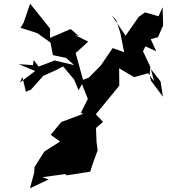

<svg xmlns="http://www.w3.org/2000/svg" viewBox="-20 -621 977 1038"><path d="M608 -513 631 -441 651 -339 589 -361 525 -267 461 -202 429 -189 389 -334 457 -396 386 -431 406 -426 362 -464 250 -416 251 -466 204 -525 143 -601 107 -497 91 -471 181 -442 253 -391 266 -323 337 -308 381 -269 275 -294 189 -261 162 -297 158 -269 81 -274 170 -237 88 -175 101 -205 120 -125 147 -136 214 -211 289 -245 321 -262 380 -192 405 -133 423 -166 460 -74 459 -94 417 -11 430 -6 311 39 254 108 305 144 220 198 167 281 165 312 142 397 243 349 209 337 333 320 341 327 468 307 477 277 508 191 502 148 499 71 537 38 498 -3 625 -158 624 -252 705 -204 781 -225 813 -181 796 -247 848 -181 861 -98 796 -185 789 -216 793 -259 753 -344 770 -379 747 -395 690 -348 762 -372 825 -344 795 -409 834 -420 862 -484 859 -582 837 -533 764 -554 730 -530 659 -428 583 -540Z"/></svg>

Font: Hussar Lance
Style: Regular
Weight: 700
Foundry: Cannot Into Space Fonts, PlusOne Fonts
Version: Version 2.27